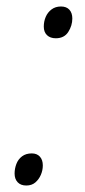

<svg xmlns="http://www.w3.org/2000/svg" viewBox="-20 -561 263 592"><path d="M152 -443Q135 -443 125 -452.5Q115 -462 115 -479Q115 -495 121 -509Q127 -523 139 -532Q151 -541 168 -541Q185 -541 194 -531Q203 -521 203 -504Q203 -482 190.5 -462.5Q178 -443 152 -443ZM61 11Q44 11 34.5 1Q25 -9 25 -26Q25 -41 30.5 -55.5Q36 -70 48 -79Q60 -88 78 -88Q94 -88 103 -78Q112 -68 112 -51Q112 -36 106 -22Q100 -8 89 1.5Q78 11 61 11Z"/></svg>

Font: Noto Sans Display Light
Style: Italic
Weight: 300
Italic angle: -12°
Designer: Monotype Design Team
Foundry: Monotype Imaging Inc.
Version: Version 2.003